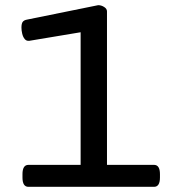

<svg xmlns="http://www.w3.org/2000/svg" viewBox="-20 -723 682 743"><path d="M90 0Q67 0 67 -36V-49Q67 -85 90 -85H292V-640L333 -605L93 -565Q82 -564 75.5 -572Q69 -580 66 -592.5Q63 -605 63 -616Q63 -632 68 -638.5Q73 -645 84 -647L360 -703Q372 -703 383 -696Q394 -689 394 -679V-85H576Q599 -85 599 -49V-36Q599 0 576 0Z"/></svg>

Font: Asap Expanded Medium
Style: Regular
Weight: 500
Width: 7
Designer: Pablo Cosgaya
Foundry: Omnibus-Type
Version: Version 3.001